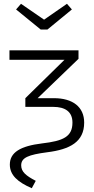

<svg xmlns="http://www.w3.org/2000/svg" viewBox="-20 -789 495 1015"><path d="M334 -769 213 -685 91 -769 65 -739 195 -633H231L360 -739ZM148 206 169 167C117 140 92 119 92 85C92 44 131 29 229 16C350 1 425 -39 425 -141C425 -224 364 -270 265 -270H179L395 -478V-523H30V-473H321L114 -270V-224H261C324 -224 363 -199 363 -141C363 -66 314 -44 203 -31C87 -17 32 17 32 81C32 137 74 174 148 206Z"/></svg>

Font: FiraGO Light
Style: Regular
Weight: 300
Designer: bBox Type
Foundry: bBox Type GmbH
Version: Version 1.001;PS 001.001;hotconv 1.0.88;makeotf.lib2.5.64775